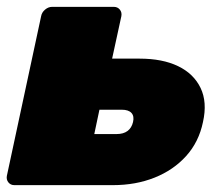

<svg xmlns="http://www.w3.org/2000/svg" viewBox="-25 -540 653 560"><path d="M17 0Q6 0 -0.5 -8Q-7 -16 -5 -27L95 -493Q97 -504 106.5 -512Q116 -520 127 -520H307Q318 -520 324.5 -512Q331 -504 329 -493L302 -369H382Q449 -369 494.5 -347Q540 -325 560 -283.5Q580 -242 567 -184Q555 -126 518 -85Q481 -44 426 -22Q371 0 304 0ZM250 -149H315Q335 -149 347 -158Q359 -167 363 -184Q367 -201 358.5 -210.5Q350 -220 330 -220H265Z"/></svg>

Font: Rubik Light Black
Style: Italic
Weight: 900
Italic angle: -12°
Version: Version 2.104